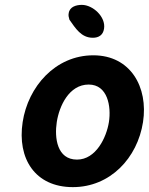

<svg xmlns="http://www.w3.org/2000/svg" viewBox="-20 -761 611 788"><path d="M73 -260C50 -110 124 7 279 7C432 7 544 -112 567 -260C589 -403 516 -534 363 -534C207 -534 95 -405 73 -260ZM213 -260C223 -325 263 -414 344 -414C422 -414 437 -324 427 -260C417 -197 374 -106 296 -106C214 -106 203 -195 213 -260ZM265 -680C290 -645 313 -606 361 -606C385 -606 403 -617 407 -643C415 -692 361 -741 316 -741C294 -741 266 -734 262 -707C260 -697 262 -691 265 -680Z"/></svg>

Font: Asimov Print
Style: Regular
Weight: 500
Designer: Google
Version: Version 2.000980: 2014